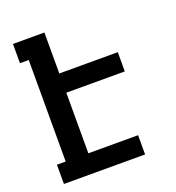

<svg xmlns="http://www.w3.org/2000/svg" viewBox="-133 -841 866 947"><g transform="rotate(-20 300.0 -367.5)"><path d="M41 0V-101H87V-634H41V-735H206V-520H513V-419H206V-101H467V0Z"/></g></svg>

Font: Iosevka HT Extended
Style: Bold
Weight: 700
Width: 7
Monospace: yes
Designer: Belleve Invis
Foundry: Belleve Invis
Version: Version 32.3.0; ttfautohint (v1.8.4)